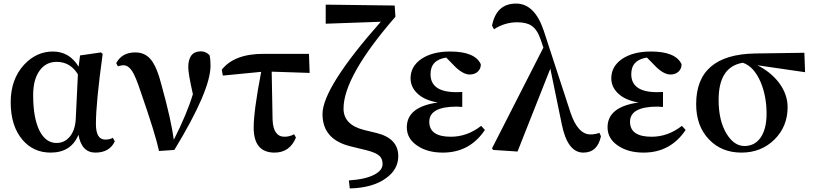

<svg xmlns="http://www.w3.org/2000/svg" viewBox="-20 -840 4559 1077"><path d="M417 -423Q374 -493 298 -493Q238 -493 203 -445Q166 -395 166 -307Q166 -175 203 -104Q238 -38 297 -38Q342 -38 372 -74Q402 -111 405 -174ZM624 -47Q594 16 515 16Q438 16 420 -84Q379 16 264 16Q167 16 106 -56Q40 -133 40 -267Q40 -396 116 -478Q185 -551 277 -551Q369 -551 421 -466L429 -529L546 -546L556 -538Q518 -263 518 -145Q518 -57 570 -57Q596 -57 613 -67Z M632 -486Q664 -546 739 -546Q794 -546 827 -505Q861 -463 887 -359Q940 -168 955 -56Q1029 -202 1062 -312Q1036 -427 1036 -462Q1036 -552 1107 -552Q1134 -552 1155 -531Q1161 -509 1161 -472Q1161 -332 958 1L872 7Q852 -87 769 -326Q742 -408 722 -440Q700 -474 672 -474Q661 -474 641 -468Z M1509 -168Q1513 -73 1576 -73Q1605 -73 1630 -87L1640 -68Q1605 16 1520 16Q1403 16 1403 -124Q1403 -218 1445 -437L1230 -416L1224 -449Q1294 -538 1458 -538H1713L1717 -431L1504 -438Z M2092 -94Q2214 -64 2214 36Q2214 110 2146 159Q2071 214 1942 217L1937 172Q2031 166 2081 139Q2126 115 2126 80Q2126 50 2108 34Q2088 16 2037 3L1943 -20Q1789 -59 1789 -200Q1789 -348 2116 -718L1807 -707V-814L2194 -809L2198 -746Q1907 -411 1907 -231Q1907 -140 2022 -111Z M2700 -111Q2615 16 2464 16Q2378 16 2322 -22Q2262 -61 2262 -126Q2262 -241 2436 -265Q2358 -278 2318 -319Q2283 -354 2283 -401Q2283 -467 2343 -509Q2405 -551 2505 -551Q2644 -551 2677 -480Q2678 -456 2661 -439Q2643 -422 2615 -422Q2579 -422 2535 -464L2483 -517Q2395 -504 2395 -424Q2395 -323 2540 -323Q2563 -323 2573 -324V-240Q2551 -242 2543 -242Q2388 -242 2388 -157Q2388 -73 2509 -73Q2601 -73 2679 -134Z M3351 -76Q3332 16 3252 16Q3163 16 3131 -144L3067 -455L2883 10L2746 1L2740 -8L3028 -573L3011 -623Q2992 -676 2961 -696Q2933 -715 2881 -715Q2812 -715 2751 -676L2740 -696Q2764 -820 2875 -820Q2979 -820 3030 -668L3180 -209Q3221 -86 3292 -86Q3320 -86 3342 -95Z M3826 -111Q3741 16 3590 16Q3504 16 3448 -22Q3388 -61 3388 -126Q3388 -241 3562 -265Q3484 -278 3444 -319Q3409 -354 3409 -401Q3409 -467 3469 -509Q3531 -551 3631 -551Q3770 -551 3803 -480Q3804 -456 3787 -439Q3769 -422 3741 -422Q3705 -422 3661 -464L3609 -517Q3521 -504 3521 -424Q3521 -323 3666 -323Q3689 -323 3699 -324V-240Q3677 -242 3669 -242Q3514 -242 3514 -157Q3514 -73 3635 -73Q3727 -73 3805 -134Z M4247 -69Q4280 -117 4280 -203Q4280 -299 4247 -379Q4209 -467 4147 -488Q4011 -466 4011 -280Q4011 -162 4056 -89Q4098 -21 4156 -21Q4214 -21 4247 -69ZM4228 -474Q4301 -438 4348 -378Q4398 -312 4398 -239Q4398 -132 4326 -59Q4251 16 4139 16Q4028 16 3958 -57Q3885 -132 3885 -256Q3885 -534 4215 -540L4492 -544L4496 -435Z"/></svg>

Font: Source Han Serif JP
Style: Bold
Weight: 700
Designer: Ryoko NISHIZUKA  (kana & ideographs); Frank Grießhammer (Latin, Greek & Cyrillic); Wenlong ZHANG  (bopomofo); Sandoll Co
Foundry: Adobe Systems Incorporated
Version: Version 1.000;PS 1;hotconv 16.6.53;makeotf.lib2.5.65590